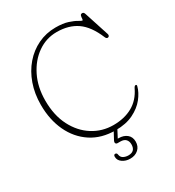

<svg xmlns="http://www.w3.org/2000/svg" viewBox="-215 -837 1067 1170"><g transform="rotate(-30 319.0 -252.0)"><path d="M611 -152.5Q601 -113.5 570.5 -75Q540 -36.5 488.2 -11Q436.5 14.5 363.5 14.5Q264 14.5 192.8 -32.5Q121.5 -79.5 83.2 -161.2Q45 -243 45 -347Q45 -425.5 68.5 -492Q92 -558.5 134.5 -607.8Q177 -657 234 -684.2Q291 -711.5 357.5 -711.5Q410 -711.5 444.2 -700.2Q478.5 -689 497.2 -677.5Q516 -666 521 -666Q525.5 -666 525.8 -676Q526 -686 528.5 -696Q531 -706 542.5 -706Q553 -706 557.5 -692L614 -518Q616.5 -510.5 613.5 -504.5Q610.5 -498.5 603 -498Q593.5 -497.5 588 -511Q549 -604.5 491.5 -644.2Q434 -684 350 -684Q276 -684 215.2 -641.5Q154.5 -599 118 -525Q81.5 -451 81.5 -356Q81.5 -252.5 120.2 -177Q159 -101.5 224 -60.5Q289 -19.5 368 -19.5Q445 -19.5 502 -51.2Q559 -83 590.5 -149.5Q597.5 -163.5 604.5 -163.5Q614 -163.5 611 -152.5ZM361 -8.5H386.5L348 65Q350 65 353.5 65Q389.5 65 411.8 83.5Q434 102 434 135Q434 168 411.8 188.5Q389.5 209 354 209Q323 209 300 193Q277 177 277 152Q277 137 288 137Q299.5 137 301 149.5Q304 170 319.8 178Q335.5 186 354 186Q403 186 403 136Q403 114 390.5 101Q378 88 353 88H334Q323.5 88 320.5 80.5Q317.5 73 322 64.5Z"/></g></svg>

Font: Fraunces 72pt SuperSoft Thin
Style: Regular
Weight: 100
Version: Version 1.000;[b76b70a41]